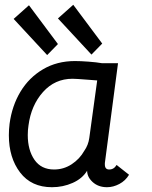

<svg xmlns="http://www.w3.org/2000/svg" viewBox="-20 -772 633 802"><path d="M17 -207Q17 -231 20 -255Q30 -330 65.5 -389Q101 -448 159.5 -482.5Q218 -517 293 -517Q316 -517 349.5 -514.5Q383 -512 406 -508H473L418 -91V-85Q418 -64 436 -64Q456 -64 467 -83L519 -42Q504 -17 478.5 -3.5Q453 10 427 10Q390 10 366 -12.5Q342 -35 344 -64V-59Q324 -26 283.5 -8Q243 10 197 10Q111 10 64 -51.5Q17 -113 17 -207ZM332 -142Q349 -166 353 -196L386 -436L347 -439Q297 -443 283 -443Q209 -443 159.5 -387.5Q110 -332 99 -248Q96 -229 96 -208Q96 -145 124 -104.5Q152 -64 206 -64Q246 -64 279.5 -86Q313 -108 332 -142ZM37 -693 101 -750 222 -588 177 -542ZM222 -695 286 -752 407 -590 362 -544Z"/></svg>

Font: Bellota
Style: Bold Italic
Weight: 700
Italic angle: -7.5°
Designer: Kemie Guaida
Foundry: Kemie Guaida
Version: Version 4.001